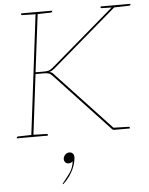

<svg xmlns="http://www.w3.org/2000/svg" viewBox="-63 -751 843 1083"><g transform="rotate(-5 358.5 -209.5)"><path d="M94 0 180 -700H192L150 -362H197Q216 -362 225 -365Q234 -368 248 -379L613 -692Q619 -698 623 -699Q627 -700 632 -700H638L258 -374Q249 -367 242.5 -363Q236 -359 226 -357Q235 -356 241.5 -352Q248 -348 253 -341L572 0H567Q560 0 556.5 -1.5Q553 -3 550 -7L246 -332Q234 -345 224 -348.5Q214 -352 196 -352H149L106 0ZM609 -687 619 -692 632 -700H656L631 -688ZM567 0 546 -13 569 -12ZM12 0 13 -5Q13 -7 15.5 -8.5Q18 -10 20 -10L97 -12V0ZM103 0 105 -12 182 -10Q184 -10 186.5 -8.5Q189 -7 189 -5L188 0ZM183 -700 180 -688 104 -690Q101 -690 99 -691.5Q97 -693 97 -695L98 -700ZM274 -700 273 -695Q273 -693 270.5 -691.5Q268 -690 266 -690L188 -688L189 -700ZM567 0 569 -12 646 -10Q648 -10 650.5 -8.5Q653 -7 653 -5L652 0ZM717 -700 716 -695Q716 -693 713.5 -691.5Q711 -690 709 -690L631 -688L632 -700ZM633 -700 630 -688 554 -690Q551 -690 549 -691.5Q547 -693 547 -695L548 -700ZM250 281V280Q249 279 248.5 278.5Q248 278 248 277Q248 275 252 272Q273 246 291.5 220.5Q310 195 315 156Q310 161 304 163.5Q298 166 291 166Q279 166 272 157.5Q265 149 266 136Q268 124 277.5 114.5Q287 105 300 105Q314 105 321.5 115Q329 125 326 144Q321 183 300.5 218.5Q280 254 250 281Z"/></g></svg>

Font: Aleo Thin
Style: Italic
Weight: 250
Italic angle: -7°
Designer: Alessio Laiso
Foundry: Alessio Laiso
Version: Version 2.001;gftools[0.9.29]